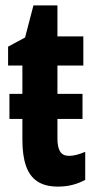

<svg xmlns="http://www.w3.org/2000/svg" viewBox="-20 -682 357 712"><path d="M15 -241V-334H286V-241ZM236 -104Q249 -104 264.5 -108Q280 -112 296 -119V-15Q274 -3 249 3.5Q224 10 195 10Q148 10 119 -9Q90 -28 76.5 -66.5Q63 -105 63 -163V-439H10V-509L73 -543L104 -662H193V-547H289V-439H193V-168Q193 -136 203 -120Q213 -104 236 -104Z"/></svg>

Font: Noto Sans Display ExtraCondensed
Style: Bold
Weight: 700
Width: 2
Designer: Monotype Design Team
Foundry: Monotype Imaging Inc.
Version: Version 2.003